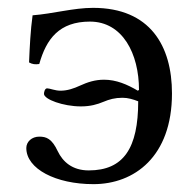

<svg xmlns="http://www.w3.org/2000/svg" viewBox="-20 -459 494 489"><path d="M47 -82C47 -29 122 10 218 10C322 10 418 -60 418 -221C418 -342 362.5 -439 217 -439C167 -439 115 -424 63 -420C57.7 -381.7 55.7 -340.7 54 -300C62.3 -295.3 69.8 -294.4 80 -296C98 -360 131 -404 209 -404C292.5 -404 334 -322 334 -230L331 -228C304 -244 276 -256 245 -256C221.5 -256 202.4 -249.4 184.2 -241.1C167.9 -233.6 151.7 -228 134 -228C120 -228 107 -234 100 -234C94 -234 92 -224 92 -220C92 -206 141 -188 186 -188C210.4 -188 227.7 -193.1 243.5 -199.7C258.4 -206 272.8 -210 292 -210C306 -210 319 -206 332 -201C332 -82 295 -25 206 -25C164 -25 140 -47 127 -74C112 -106 98 -111 80 -111C61 -111 47 -98 47 -82Z"/></svg>

Font: Libertinus Serif
Style: Regular
Weight: 400
Designer: Philipp H. Poll
Foundry: Khaled Hosny
Version: Version 6.2